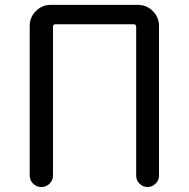

<svg xmlns="http://www.w3.org/2000/svg" viewBox="-20 -753 760 773"><path d="M99.6 -46.9V-648.4Q99.6 -683.6 124.5 -708.5Q149.4 -733.4 184.6 -733.4H535.2Q570.3 -733.4 595.2 -708.5Q620.1 -683.6 620.1 -648.4V-45.9Q620.1 -27.3 606.4 -13.7Q592.8 0 573.7 0Q554.7 0 541.5 -13.7Q528.3 -27.3 528.3 -45.9V-645.5Q528.3 -655.3 518.6 -655.3H203.1Q193.4 -655.3 193.4 -645.5V-46.9Q193.4 -27.3 179.7 -13.7Q166 0 146.5 0Q127 0 113.3 -13.7Q99.6 -27.3 99.6 -46.9Z"/></svg>

Font: Gen Jyuu GothicX Regular
Style: Regular
Weight: 400
Designer: [Source Han Sans]
Ryoko NISHIZUKA  (kana & ideographs); Paul D. Hunt (Latin, Greek & Cyrillic); Wenlong ZHANG  (bopomofo
Version: Version 1.002.20150607